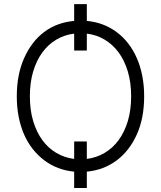

<svg xmlns="http://www.w3.org/2000/svg" viewBox="-20 -839 795 948"><path d="M62.9 -363.6Q62.9 -470.9 99.1 -551.8Q135.7 -634.2 198.2 -681.1Q260.7 -728 346.2 -735.8V-818.5H408.7V-735.8Q492.2 -728 556.1 -680.4Q588.1 -656.6 613.1 -624.3Q638.1 -592 655.7 -551.8Q673.3 -511.7 682.5 -464.3Q691.8 -416.9 691.8 -363.6Q691.8 -256 655.9 -175.8Q637.8 -135.3 612.6 -102.8Q587.4 -70.3 555.9 -46.9Q524.5 -23.4 487.4 -9.4Q450.3 4.6 408.7 8.5V89.1H346.2V8.5Q262.8 0.7 198.9 -47.2Q166.9 -71.4 141.5 -103.5Q116.1 -135.7 98.7 -175.6Q81.3 -215.6 72.1 -262.8Q62.9 -310 62.9 -363.6ZM127.5 -363.6Q127.5 -295.8 143.8 -241.3Q160.2 -186.8 189.1 -147.2Q218 -107.6 258.2 -84Q298.3 -60.4 346.2 -54.3V-140.6H408.7V-54.3Q456.3 -60.4 496.4 -84Q536.6 -107.6 565.7 -147.2Q594.8 -186.8 611.2 -241.3Q627.5 -295.8 627.5 -363.6Q627.5 -431.1 611.2 -485.8Q594.8 -540.5 565.7 -580.1Q536.6 -619.7 496.4 -643.5Q456.3 -667.3 408.7 -672.9V-589.5H346.2V-672.9Q298.7 -667.3 258.5 -643.6Q218.4 -620 189.3 -580.4Q160.2 -540.8 143.8 -486.2Q127.5 -431.5 127.5 -363.6Z"/></svg>

Font: Inter P Light
Style: Regular
Weight: 300
Designer: Rasmus Andersson
Foundry: rsms
Version: Version 3.018;git-588b23468